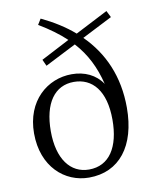

<svg xmlns="http://www.w3.org/2000/svg" viewBox="-91 -885 773 967"><g transform="rotate(-10 295.5 -401.5)"><path d="M293 -26C198 -26 136 -107 136 -249C136 -393 195 -474 293 -474C387 -474 452 -402 452 -253C452 -113 397 -26 293 -26ZM534 -763 517 -797 350 -711C303 -752 247 -787 184 -817L166 -788C221 -755 266 -722 303 -687L157 -611L172 -578L331 -659C388 -596 423 -526 445 -437C411 -488 355 -514 289 -514C165 -514 51 -420 51 -253C51 -82 162 14 286 14C441 14 534 -104 534 -300C534 -460 477 -587 379 -684Z"/></g></svg>

Font: Source Han Serif AKR9
Style: Regular
Weight: 400
Designer: Ryoko NISHIZUKA 西塚涼子 (kana & ideographs); Frank Grießhammer (Latin, Greek & Cyrillic); Sandoll Communications 산돌커뮤니케이션, 
Foundry: Adobe Systems Incorporated
Version: Version 1.005;hotconv 1.0.107;makeotfexe 2.5.65593